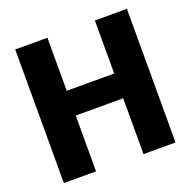

<svg xmlns="http://www.w3.org/2000/svg" viewBox="-126 -835 955 960"><g transform="rotate(-20 351.5 -355.5)"><path d="M647.9 0H477.5V-296.9H225.1V0H53.7V-710.9H225.1V-428.7H477.5V-710.9H647.9Z"/></g></svg>

Font: RobotoDraft
Style: Black
Weight: 900
Designer: Google
Version: Version 2.000980w3; 2014; ttfautohint (v1.1) -l 5 -r 24 -G 4